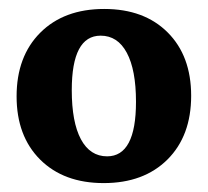

<svg xmlns="http://www.w3.org/2000/svg" viewBox="-20 -406 471 435"><path d="M214.9 8.8Q124.5 8.8 71 -44.4Q17.6 -97.7 17.6 -187.7Q17.6 -278.3 71.3 -332Q125 -385.7 216.1 -385.7Q306.7 -385.7 359.9 -332.5Q413.1 -279.3 413.1 -189Q413.1 -98.2 359.5 -44.7Q305.8 8.8 214.9 8.8ZM222.7 -51.8Q288.1 -51.8 288.1 -175.3Q288.1 -247.7 267.3 -286.4Q246.6 -325.2 208 -325.2Q142.6 -325.2 142.6 -201.7Q142.6 -129.3 163.3 -90.5Q184.1 -51.8 222.7 -51.8Z"/></svg>

Font: Markazi Text
Style: Regular
Weight: 400
Designer: Borna Izadpanah (Arabic designer), Fiona Ross (Arabic design director) and Florian Runge (Latin designer)
Foundry: Borna Izadpanah and Florian Runge
Version: Version 1.000